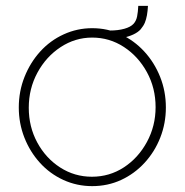

<svg xmlns="http://www.w3.org/2000/svg" viewBox="-20 -624 629 654"><path d="M294 10Q242 10 196 -11Q150 -32 116 -69.5Q82 -107 63 -155.5Q44 -204 44 -258Q44 -313 63.5 -362Q83 -411 117 -448.5Q151 -486 197 -507Q243 -528 294 -528Q346 -528 391.5 -507Q437 -486 471.5 -448.5Q506 -411 525.5 -362Q545 -313 545 -258Q545 -204 526 -155.5Q507 -107 472.5 -69.5Q438 -32 392.5 -11Q347 10 294 10ZM78 -257Q78 -192 107 -138.5Q136 -85 185 -53.5Q234 -22 293 -22Q353 -22 402 -54Q451 -86 480.5 -140.5Q510 -195 510 -259Q510 -324 480.5 -378Q451 -432 402 -464Q353 -496 294 -496Q236 -496 186.5 -463.5Q137 -431 107.5 -376.5Q78 -322 78 -257ZM354 -491V-520Q382 -520 403.5 -526Q425 -532 435 -543Q444 -553 447 -568Q450 -583 451 -604H484Q483 -586 480.5 -572Q478 -558 473.5 -547Q469 -536 459 -524Q450 -514 434 -506.5Q418 -499 397 -495Q376 -491 354 -491Z"/></svg>

Font: Raleway Thin ExtraLight
Style: Regular
Weight: 250
Version: Version 4.026